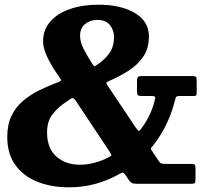

<svg xmlns="http://www.w3.org/2000/svg" viewBox="-20 -785 935 820"><path d="M584 -460H804Q813 -460 816.5 -457Q820 -454 820 -444.5V-389Q820 -379.5 817.5 -377.2Q815 -375 805 -375H747.5Q736.5 -375 733.5 -372.2Q730.5 -369.5 728.5 -361.5Q716 -309.5 693.5 -260.5Q671 -211.5 637.5 -168.5Q628 -156.5 625.2 -153Q622.5 -149.5 632 -136L657.5 -98Q663.5 -89 668.5 -87Q673.5 -85 689 -85H798Q809.5 -85 812.2 -81Q815 -77 815 -65V-21.5Q815 -8 812 -4Q809 0 796 0H567.5Q548.5 0 542.2 -3.8Q536 -7.5 528.5 -18.5L516 -37.5Q509 -47 504.5 -47.5Q500 -48 488 -41Q441.5 -14.5 388 0.2Q334.5 15 275 15Q198.5 15 139 -9Q79.5 -33 45.2 -80.8Q11 -128.5 11 -200Q11 -252.5 29 -290Q47 -327.5 77.8 -353.8Q108.5 -380 147 -399Q185.5 -418 227 -433.5Q243.5 -439.5 240.5 -444.5Q237.5 -449.5 229 -462L210 -490Q191.5 -519.5 177.8 -550.8Q164 -582 164 -608Q164 -658 194.8 -693Q225.5 -728 278.8 -746.5Q332 -765 400 -765Q495.5 -765 555.8 -729.5Q616 -694 616 -630Q616 -579 592.5 -544Q569 -509 530.8 -484.2Q492.5 -459.5 447 -439.5Q433.5 -433.5 434.2 -429.8Q435 -426 443 -414.5L558.5 -242Q569 -226 573 -225.8Q577 -225.5 588 -242Q627.5 -297.5 641.5 -360Q644.5 -370 641 -372.5Q637.5 -375 628 -375H585Q572 -375 568.5 -378.8Q565 -382.5 565 -396.5V-437.5Q565 -450.5 568.2 -455.2Q571.5 -460 584 -460ZM467 -627.5Q467 -655.5 449.5 -677.8Q432 -700 396.5 -700Q365 -700 343.5 -682.5Q322 -665 322 -632.5Q322 -604.5 338.5 -573.2Q355 -542 377.5 -507.5Q382 -501 384.5 -502Q387 -503 393 -507.5Q425.5 -528 446.2 -556.5Q467 -585 467 -627.5ZM268.5 -353.5Q231 -330.5 206 -299.2Q181 -268 181 -220Q181 -151 221 -116.2Q261 -81.5 320 -81.5Q353 -81.5 383.8 -89.8Q414.5 -98 443 -113Q457.5 -119.5 455.5 -124Q453.5 -128.5 446 -140.5L305 -352.5Q294.5 -367.5 288.5 -366Q282.5 -364.5 268.5 -353.5Z"/></svg>

Font: Besley*
Style: Bold
Weight: 700
Designer: Owen Earl
Foundry: indestructible type*
Version: Version 2.000; ttfautohint (v1.8.3)